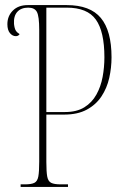

<svg xmlns="http://www.w3.org/2000/svg" viewBox="-20 -734 498 754"><path d="M61 0V-10H78Q103 -10 115 -16Q127 -22 130.5 -41Q134 -60 134 -99V-617Q134 -670 125 -687Q116 -704 91 -704Q63 -704 48 -687.5Q33 -671 35 -640Q37 -622 42 -614Q47 -606 57 -600Q52 -592 42 -592Q29 -592 19 -604Q9 -616 9 -639Q9 -671 30.5 -692.5Q52 -714 89 -714H242Q334 -714 376 -663.5Q418 -613 418 -509Q418 -468 409 -428Q400 -388 378.5 -355.5Q357 -323 321 -303.5Q285 -284 232 -284H162V-98Q162 -59 165.5 -40.5Q169 -22 181 -16Q193 -10 218 -10H247V0ZM235 -294Q281 -294 311 -312.5Q341 -331 358.5 -362.5Q376 -394 383 -432Q390 -470 390 -509Q390 -610 356.5 -657Q323 -704 242 -704H162V-294Z"/></svg>

Font: Noto Serif Display ExtraCondensed Thin
Style: Regular
Weight: 100
Width: 2
Designer: Monotype Design Team
Foundry: Monotype Imaging Inc.
Version: Version 2.009